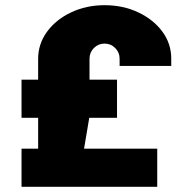

<svg xmlns="http://www.w3.org/2000/svg" viewBox="-20 -720 707 740"><path d="M63 0V-147H127V-266H63V-413H127V-493Q127 -551 161.5 -598Q196 -645 254.5 -672.5Q313 -700 383 -700Q454 -700 512.5 -672.5Q571 -645 605.5 -598.5Q640 -552 640 -494V-466H441V-494Q441 -518 424 -535Q407 -552 383 -552Q359 -552 342 -535Q325 -518 325 -494V-413H431V-266H324L304 -147H586V0Z"/></svg>

Font: Chivo Medium Black
Style: Regular
Weight: 900
Version: Version 2.002